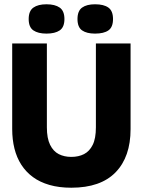

<svg xmlns="http://www.w3.org/2000/svg" viewBox="-20 -863 667 897"><path d="M313 14Q256 14 211 1Q166 -12 133.5 -36Q101 -60 79.5 -93.5Q58 -127 47.5 -169Q37 -211 37 -260V-660H199V-268Q199 -217 214 -186.5Q229 -156 254.5 -143Q280 -130 313 -130Q347 -130 372.5 -143Q398 -156 413 -186Q428 -216 428 -268V-660H590V-260Q590 -130 520 -58Q450 14 313 14ZM424 -706Q385 -706 363.5 -721Q342 -736 342 -774Q342 -812 363.5 -827.5Q385 -843 424 -843Q465 -843 486.5 -827.5Q508 -812 508 -774Q508 -736 486.5 -721Q465 -706 424 -706ZM197 -706Q158 -706 136 -721Q114 -736 114 -774Q114 -812 136 -827.5Q158 -843 197 -843Q237 -843 259 -827.5Q281 -812 281 -774Q281 -736 259 -721Q237 -706 197 -706Z"/></svg>

Font: Bricolage Grotesque 96pt ExtraBold
Style: Regular
Weight: 800
Designer: Mathieu Triay
Foundry: Atelier Triay
Version: Version 1.001;gftools[0.9.33.dev8+g029e19f]